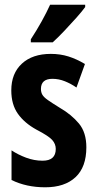

<svg xmlns="http://www.w3.org/2000/svg" viewBox="-20 -786 414 816"><path d="M347 -160Q347 -76 301 -33Q255 10 172 10Q92 10 29 -21V-147Q56 -129 90.5 -116Q125 -103 161 -103Q217 -103 217 -153Q217 -174 202 -191Q187 -208 135 -235Q84 -263 56 -302.5Q28 -342 28 -402Q28 -474 73 -515.5Q118 -557 196 -557Q236 -557 271 -546Q306 -535 341 -514L305 -414Q282 -430 256 -440.5Q230 -451 203 -451Q154 -451 154 -408Q154 -394 160 -383.5Q166 -373 183 -361Q200 -349 234 -328Q284 -299 315.5 -261Q347 -223 347 -160ZM342 -756Q329 -738 305 -711Q281 -684 254 -655.5Q227 -627 204 -606H111V-619Q137 -659 157.5 -696Q178 -733 193 -766H342Z"/></svg>

Font: Noto Sans Lao ExtraCondensed
Style: Bold
Weight: 700
Width: 2
Designer: Monotype Design Team
Foundry: Monotype Imaging Inc.
Version: Version 2.003; ttfautohint (v1.8.4.7-5d5b)